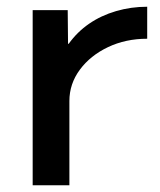

<svg xmlns="http://www.w3.org/2000/svg" viewBox="-20 -550 476 570"><path d="M77 0V-520H181L182 -420H184Q209 -455 244.5 -479.5Q280 -504 324.5 -517Q369 -530 417 -530V-435Q353 -435 300.5 -410Q248 -385 217 -343Q186 -301 186 -250V0Z"/></svg>

Font: M PLUS 1 Thin Medium
Style: Regular
Weight: 500
Version: Version 1.001